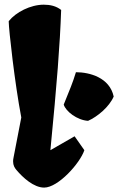

<svg xmlns="http://www.w3.org/2000/svg" viewBox="-20 -808 516 837"><path d="M51.3 -67.4C80.1 -33.2 127.4 9.8 172.4 9.8C233.9 9.8 329.1 -96.7 347.7 -153.3L305.2 -213.9L199.7 -153.3C228.5 -448.7 241.2 -610.4 246.6 -764.6C225.1 -781.7 198.7 -787.6 170.9 -787.6C112.8 -787.6 49.3 -754.9 18.1 -715.8V-712.9C18.1 -681.2 44.4 -443.4 72.8 -295.9L39.1 -121.6C37.6 -115.2 37.1 -109.9 37.1 -104.5C37.1 -86.9 43.9 -76.2 51.3 -67.4ZM363.8 -281.2C404.3 -298.8 456.5 -342.3 475.6 -387.2C458 -469.7 371.1 -493.2 311 -493.2C295.9 -443.8 285.6 -421.4 257.8 -352.1C266.6 -322.3 316.4 -284.2 363.8 -281.2Z"/></svg>

Font: Fruktur
Style: Regular
Weight: 400
Designer: Viktoriya Grabowska
Foundry: Viktoriya Grabowska
Version: Version 1.002